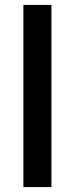

<svg xmlns="http://www.w3.org/2000/svg" viewBox="-20 -760 304 780"><path d="M189 -740V0H75V-740Z"/></svg>

Font: Poppins-tnum Medium
Style: Regular
Weight: 500
Designer: Ninad Kale (Devanagari), Jonny Pinhorn (Latin)
Foundry: Indian Type Foundry
Version: Version 4.004